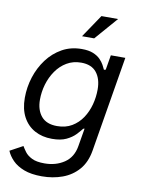

<svg xmlns="http://www.w3.org/2000/svg" viewBox="-103 -830 820 1115"><g transform="rotate(10 306.5 -272.5)"><path d="M222.7 215.8Q159.7 215.8 117.2 199.5Q74.7 183.1 49.3 157Q23.9 130.9 12.2 102.1L87.9 61Q96.2 75.7 109.9 94Q123.5 112.3 150.4 125.7Q177.2 139.2 224.6 139.2Q292 139.2 341.3 106.2Q390.6 73.2 401.9 6.3L419.9 -100.1L412.1 -98.1Q399.9 -82 379.9 -61Q359.9 -40 327.1 -24.4Q294.4 -8.8 243.2 -8.8Q185.1 -8.8 140.9 -33Q96.7 -57.1 71.8 -103.5Q46.9 -149.9 46.9 -216.3Q46.9 -278.8 65.9 -338.6Q85 -398.4 121.1 -446.8Q157.2 -495.1 208.5 -523.9Q259.8 -552.7 324.2 -552.7Q364.7 -552.7 391.1 -542Q417.5 -531.2 433.3 -515.1Q449.2 -499 457.8 -482.9Q466.3 -466.8 471.2 -456.1L481.4 -458.5L496.1 -545.9H581.5L487.8 17.1Q476.1 87.4 438 131.1Q399.9 174.8 344 195.3Q288.1 215.8 222.7 215.8ZM259.3 -86.9Q309.6 -86.9 346.4 -108.9Q383.3 -130.9 407.5 -167.2Q431.6 -203.6 443.4 -247.8Q455.1 -292 455.1 -336.9Q455.1 -399.4 425.3 -436.8Q395.5 -474.1 334.5 -474.1Q287.1 -474.1 250 -452.1Q212.9 -430.2 187.3 -393.3Q161.6 -356.4 148.4 -311.5Q135.3 -266.6 135.3 -221.2Q135.3 -160.2 166 -123.5Q196.8 -86.9 259.3 -86.9ZM312 -626 402.8 -760.7H501L383.8 -626Z"/></g></svg>

Font: Inter
Style: Italic
Weight: 400
Italic angle: -9.3988°
Designer: Rasmus Andersson
Foundry: rsms
Version: Version 4.001;git-66647c0bb